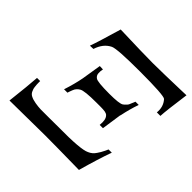

<svg xmlns="http://www.w3.org/2000/svg" viewBox="-174 -869 1040 1040"><g transform="rotate(45 346.5 -349.0)"><path d="M690 -698Q671 -561 669 -519H642Q647 -566 618 -598Q604 -611 422 -611Q247 -611 219 -598Q174 -576 156 -519L130 -518Q146 -561 186 -698Q370 -692 437 -692Q469 -692 532 -693.5Q595 -695 643.5 -696.5Q692 -698 690 -698ZM544 -478Q526 -427 514 -368H513L496 -252H471Q476 -296 459 -313Q456 -317 450 -319.5Q444 -322 438.5 -323Q433 -324 423 -324.5Q413 -325 407.5 -325Q402 -325 389.5 -325Q377 -325 373 -325Q282 -325 262 -313Q257 -310 252.5 -306.5Q248 -303 244.5 -298.5Q241 -294 239 -291Q237 -288 234.5 -281.5Q232 -275 231 -272.5Q230 -270 227 -261.5Q224 -253 224 -252H198Q218 -313 228 -366L246 -478L271 -477Q267 -459 268.5 -443.5Q270 -428 283 -419Q297 -408 389 -408Q465 -408 481 -419Q485 -422 488 -424.5Q491 -427 494 -430.5Q497 -434 499 -435.5Q501 -437 503.5 -441.5Q506 -446 506.5 -447.5Q507 -449 509.5 -455Q512 -461 512.5 -462Q513 -463 516 -470Q519 -477 519 -478ZM625 -192 624 -193Q596 -115 564 0Q374 -3 303 -3L32 0Q47 -130 51 -192H75Q75 -190 75 -179.5Q75 -169 75.5 -164Q76 -159 77 -149.5Q78 -140 80 -134.5Q82 -129 85 -122Q88 -115 93 -110Q98 -105 104 -102Q119 -94 143 -90Q167 -86 185.5 -85.5Q204 -85 250 -85.5Q296 -86 321 -86Q492 -84 530 -103Q542 -108 551.5 -116Q561 -124 568.5 -135.5Q576 -147 580 -153.5Q584 -160 591 -174.5Q598 -189 599 -192Z"/></g></svg>

Font: GFS Artemisia
Style: Italic
Weight: 400
Italic angle: -12°
Designer: Takis Katsoulidis and George D. Matthiopoulos
Foundry: George Matthiopoulos and Takis Katsoulidis
Version: Version 1.0